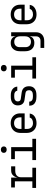

<svg xmlns="http://www.w3.org/2000/svg" viewBox="1602 -2418 997 4240"><g transform="rotate(-90 2100.0 -298.5)"><path d="M70 0V-82H215V-468H80V-550H298V-414H318L294 -359Q294 -445 336.5 -497Q379 -549 447 -550L547 -551V-460H448Q382 -460 343.5 -426.5Q305 -393 305 -335V-82H516V0Z M685 0V-82H880V-468H705V-550H970V-82H1155V0ZM915 -649Q882 -649 863 -666Q844 -683 844 -712Q844 -742 863 -759.5Q882 -777 915 -777Q948 -777 967 -759.5Q986 -742 986 -712Q986 -683 967 -666Q948 -649 915 -649Z M1500 10Q1435 10 1386.5 -16.5Q1338 -43 1311 -92.5Q1284 -142 1284 -210V-340Q1284 -409 1311 -458Q1338 -507 1386.5 -533.5Q1435 -560 1500 -560Q1565 -560 1613.5 -534Q1662 -508 1689 -461Q1716 -414 1716 -350V-252H1372V-200Q1372 -139 1407 -103.5Q1442 -68 1500 -68Q1550 -68 1582.5 -87.5Q1615 -107 1622 -140H1712Q1703 -71 1645 -30.5Q1587 10 1500 10ZM1628 -313V-350Q1628 -415 1594.5 -450.5Q1561 -486 1500 -486Q1439 -486 1405.5 -450.5Q1372 -415 1372 -350V-322H1635Z M2078 8Q2017 8 1973.5 -10.5Q1930 -29 1907.5 -64.5Q1885 -100 1885 -151H1975Q1975 -113 2002 -91.5Q2029 -70 2078 -70H2122Q2172 -70 2199.5 -92Q2227 -114 2227 -154Q2227 -190 2211 -210Q2195 -230 2162 -234L2010 -256Q1954 -264 1923 -302.5Q1892 -341 1892 -404Q1892 -476 1941.5 -517Q1991 -558 2078 -558H2122Q2202 -558 2252.5 -518.5Q2303 -479 2307 -415H2216Q2214 -444 2188.5 -463Q2163 -482 2122 -482H2078Q2032 -482 2006 -461Q1980 -440 1980 -404Q1980 -376 1993.5 -359Q2007 -342 2033 -338L2175 -318Q2245 -308 2280 -267Q2315 -226 2315 -154Q2315 -77 2264.5 -34.5Q2214 8 2122 8Z M2485 0V-82H2680V-468H2505V-550H2770V-82H2955V0ZM2715 -649Q2682 -649 2663 -666Q2644 -683 2644 -712Q2644 -742 2663 -759.5Q2682 -777 2715 -777Q2748 -777 2767 -759.5Q2786 -742 2786 -712Q2786 -683 2767 -666Q2748 -649 2715 -649Z M3161 180V98H3316Q3363 98 3390 71.5Q3417 45 3417 0V-50L3419 -140H3401L3418 -165Q3418 -105 3378 -71.5Q3338 -38 3271 -38Q3186 -38 3137 -92Q3088 -146 3088 -240V-356Q3088 -450 3137 -505Q3186 -560 3271 -560Q3338 -560 3378 -525Q3418 -490 3418 -430L3401 -455H3418V-550H3507V0Q3507 83 3455.5 131.5Q3404 180 3315 180ZM3298 -113Q3354 -113 3386 -148Q3418 -183 3418 -245V-350Q3418 -412 3386 -447Q3354 -482 3298 -482Q3241 -482 3209.5 -449Q3178 -416 3178 -360V-235Q3178 -179 3209.5 -146Q3241 -113 3298 -113Z M3900 10Q3835 10 3786.5 -16.5Q3738 -43 3711 -92.5Q3684 -142 3684 -210V-340Q3684 -409 3711 -458Q3738 -507 3786.5 -533.5Q3835 -560 3900 -560Q3965 -560 4013.5 -534Q4062 -508 4089 -461Q4116 -414 4116 -350V-252H3772V-200Q3772 -139 3807 -103.5Q3842 -68 3900 -68Q3950 -68 3982.5 -87.5Q4015 -107 4022 -140H4112Q4103 -71 4045 -30.5Q3987 10 3900 10ZM4028 -313V-350Q4028 -415 3994.5 -450.5Q3961 -486 3900 -486Q3839 -486 3805.5 -450.5Q3772 -415 3772 -350V-322H4035Z"/></g></svg>

Font: Atlassian Mono
Style: Regular
Weight: 400
Monospace: yes
Designer: Philipp Nurullin, Konstantin Bulenkov
Foundry: Modifications by Atlassian Pty Ltd, manufactured by JetBrains
Version: Version 2.304